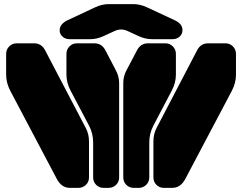

<svg xmlns="http://www.w3.org/2000/svg" viewBox="-20 -910 1173 930"><path d="M269 -763.2Q269 -793.5 307.1 -812L441.9 -875Q474.6 -890.1 506.8 -890.1H626Q658.2 -890.1 690.9 -875L826.2 -812Q845.7 -802.7 854.7 -791.3Q863.8 -779.8 863.8 -763.2Q863.8 -745.1 850.1 -732.7Q836.4 -720.2 814.9 -720.2H716.8Q683.6 -720.2 651.9 -734.9L600.1 -758.8Q566.4 -775.4 533.2 -758.8L481 -734.9Q449.2 -720.2 416 -720.2H317.9Q296.4 -720.2 282.7 -732.7Q269 -745.1 269 -763.2ZM359.9 0H318.8Q277.8 0 254.9 -43.9L29.8 -470.2Q9.8 -508.3 9.8 -547.9V-648.9Q9.8 -670.4 24.7 -685.3Q39.6 -700.2 61 -700.2H145Q180.7 -700.2 198.2 -667L395 -291Q411.1 -260.7 411.1 -225.1V-50.8Q411.1 -29.3 396.2 -14.6Q381.3 0 359.9 0ZM431.2 -50.8V-220.2Q431.2 -263.7 411.1 -301.8L321.8 -471.2Q301.8 -509.3 301.8 -547.9V-648.9Q301.8 -670.4 316.7 -685.3Q331.5 -700.2 353 -700.2H437Q472.7 -700.2 490.2 -667L541 -569.8Q557.1 -539.6 557.1 -507.8V-50.8Q557.1 -29.3 542.2 -14.6Q527.3 0 505.9 0H481.9Q460.4 0 445.8 -14.6Q431.2 -29.3 431.2 -50.8ZM703.1 -220.2V-50.8Q703.1 -29.3 688.2 -14.6Q673.3 0 651.9 0H627.9Q606.4 0 591.8 -14.6Q577.1 -29.3 577.1 -50.8V-507.8Q577.1 -540.5 592.8 -569.8L644 -667Q661.6 -700.2 696.8 -700.2H780.8Q802.2 -700.2 817.1 -685.3Q832 -670.4 832 -648.9V-547.9Q832 -509.3 812 -471.2L723.1 -301.8Q703.1 -263.7 703.1 -220.2ZM814 0H773.9Q752.4 0 737.8 -14.6Q723.1 -29.3 723.1 -50.8V-225.1Q723.1 -261.7 738.8 -291L935.1 -667Q952.6 -700.2 987.8 -700.2H1071.8Q1093.3 -700.2 1108.2 -685.3Q1123 -670.4 1123 -648.9V-547.9Q1123 -508.3 1103 -470.2L877.9 -43.9Q855 0 814 0Z"/></svg>

Font: Nastup Soft
Style: Regular
Weight: 400
Designer: Maksym Kobuzan
Foundry: Zakznak
Version: Version 1.020;hotconv 1.0.109;makeotfexe 2.5.65596